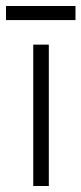

<svg xmlns="http://www.w3.org/2000/svg" viewBox="-50 -621 272 641"><path d="M61 0V-472H113V0ZM-30 -554V-601H202V-554Z"/></svg>

Font: Lil Grotesk Light
Style: Regular
Weight: 300
Designer: Bastien Sozeau
Foundry: NBR — Bastien Sozeau
Version: Version 3.003; ttfautohint (v1.8.4.7-5d5b);gftools[0.9.33]